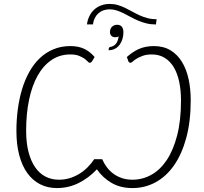

<svg xmlns="http://www.w3.org/2000/svg" viewBox="-20 -949 1039 977"><path d="M625.5 -659Q639 -671 653.8 -681.2Q668.5 -691.5 685 -699Q701.5 -706.5 720.8 -710.5Q740 -714.5 763 -714.5Q812.5 -714.5 848 -692.8Q883.5 -671 906.2 -633.5Q929 -596 939.8 -546Q950.5 -496 950.5 -439Q950.5 -331.5 928 -248.2Q905.5 -165 865.8 -108Q826 -51 771.8 -21.5Q717.5 8 653.5 8Q593.5 8 548.2 -18Q503 -44 473 -87.5Q432.5 -44 380.8 -18Q329 8 269.5 8Q222 8 184 -11.5Q146 -31 119.2 -68Q92.5 -105 78 -159.2Q63.5 -213.5 63.5 -283.5Q63.5 -340 70.8 -394Q78 -448 92.5 -495.8Q107 -543.5 129.5 -583.8Q152 -624 182.5 -653Q213 -682 251.8 -698.2Q290.5 -714.5 338 -714.5Q360.5 -714.5 378.8 -710.5Q397 -706.5 411.8 -699Q426.5 -691.5 438.8 -681.2Q451 -671 461.5 -659L448 -636.5Q445 -632.5 442.5 -631Q440 -629.5 436.5 -629.5Q432 -629.5 426 -636.2Q420 -643 409.2 -650.8Q398.5 -658.5 381.5 -665.2Q364.5 -672 338 -672Q284 -672 242 -643.5Q200 -615 171.2 -563.5Q142.5 -512 127.8 -440.8Q113 -369.5 113 -284Q113 -223 125 -176.2Q137 -129.5 158.8 -98Q180.5 -66.5 211.2 -50.5Q242 -34.5 280 -34.5Q309.5 -34.5 335.8 -42.8Q362 -51 384.5 -65Q407 -79 426 -98Q445 -117 459.5 -139H500Q509.5 -117 523.8 -98Q538 -79 557 -65Q576 -51 600.2 -42.8Q624.5 -34.5 654 -34.5Q704.5 -34.5 749.2 -59Q794 -83.5 827.8 -133.5Q861.5 -183.5 881.2 -259.2Q901 -335 901 -437.5Q901 -490 891.8 -533.2Q882.5 -576.5 864 -607.2Q845.5 -638 817.5 -655Q789.5 -672 752.5 -672Q725.5 -672 707 -665.2Q688.5 -658.5 675.8 -650.8Q663 -643 655.8 -636.2Q648.5 -629.5 644 -629.5Q637.5 -629.5 633.5 -636.5ZM422.5 -825Q425.5 -848 435 -867.2Q444.5 -886.5 459.5 -900.2Q474.5 -914 494.8 -921.5Q515 -929 539 -929Q560.5 -929 579.8 -923.2Q599 -917.5 617 -908.8Q635 -900 653 -890Q671 -880 690 -871.2Q709 -862.5 730.5 -856.8Q752 -851 777 -851L773.5 -824.5Q747 -824.5 724.5 -830.2Q702 -836 682 -844.5Q662 -853 644 -863Q626 -873 608.8 -881.5Q591.5 -890 574 -895.8Q556.5 -901.5 538 -901.5Q503 -901.5 480.2 -880.8Q457.5 -860 453 -825ZM545.5 -711Q561 -715 570.5 -727Q580 -739 584 -763.5Q577 -759.5 568 -759.5Q553.5 -759.5 546.5 -767Q539.5 -774.5 539.5 -786Q539.5 -802.5 550 -812.8Q560.5 -823 576.5 -823Q591 -823 599.5 -813.5Q608 -804 608 -784Q608 -768 603.5 -752Q599 -736 589.8 -722.8Q580.5 -709.5 566.2 -701.5Q552 -693.5 532.5 -693.5L534 -704Q534.5 -709.5 545.5 -711Z"/></svg>

Font: Lato Light
Style: Italic
Weight: 300
Italic angle: -7°
Designer: Lukasz Dziedzic
Foundry: tyPoland Lukasz Dziedzic
Version: Version 2.007; 2014-02-27